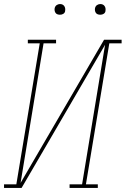

<svg xmlns="http://www.w3.org/2000/svg" viewBox="-57 -932 623 952"><path d="M-37 0V-18H24L140 -717H81V-735H221V-717H159L45 -25L459 -735H546V-717H485L369 -18H428V0H288V-18H350L464 -710L50 0ZM440 -859Q434 -859 428 -861Q422 -863 418.5 -868Q415 -873 414 -879Q413 -885 414 -891Q415 -896 417.5 -900Q420 -904 423.5 -906.5Q427 -909 431.5 -910.5Q436 -912 440 -912Q447 -912 452.5 -909.5Q458 -907 461.5 -902Q465 -897 466 -891Q467 -885 466 -879Q466 -874 463.5 -870Q461 -866 457 -863.5Q453 -861 449 -860Q445 -859 440 -859ZM240 -859Q234 -859 228 -861Q222 -863 218.5 -868Q215 -873 214 -879Q213 -885 214 -891Q215 -896 217.5 -900Q220 -904 223.5 -906.5Q227 -909 231.5 -910.5Q236 -912 240 -912Q247 -912 252.5 -909.5Q258 -907 261.5 -902Q265 -897 266 -891Q267 -885 266 -879Q266 -874 263.5 -870Q261 -866 257 -863.5Q253 -861 249 -860Q245 -859 240 -859Z"/></svg>

Font: Iosevka Slab Thin
Style: Italic
Weight: 100
Italic angle: -9°
Monospace: yes
Designer: Belleve Invis
Foundry: Belleve Invis
Version: Version 11.1.1; ttfautohint (v1.8.3)